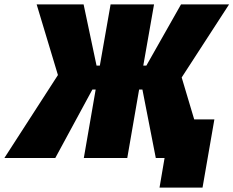

<svg xmlns="http://www.w3.org/2000/svg" viewBox="-60 -720 1064 875"><path d="M-40 0H192L361 -312H376L322 0H520L574 -312H589L650 0H690L667 135H863L917 -176H825L768 -367L984 -700H765L607 -421H593L642 -700H444L395 -421H380L321 -700H107L204 -378Z"/></svg>

Font: Fixel Text 20240404 Black
Style: Italic
Weight: 900
Width: 4
Italic angle: -10°
Designer: AlfaBravo + MacPaw
Foundry: Kyrylo Tkachov, Marchela Mozhyna, Serhii Makarenko, Maria Weinstein, Zakhar Kryvoshyya
Version: Version 1.211;Glyphs 3.2 (3225)